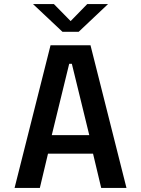

<svg xmlns="http://www.w3.org/2000/svg" viewBox="-20 -922 690 942"><path d="M600.5 0H476.5L436.5 -168H215.5L175.5 0H51.5L228 -700H424ZM319.5 -609 234 -259H418L332.5 -609ZM142 -902H244.5L326.5 -818.5L408 -902H510L366 -766H286.5Z"/></svg>

Font: Trispace Thin Medium
Style: Regular
Weight: 500
Version: Version 1.210